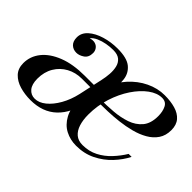

<svg xmlns="http://www.w3.org/2000/svg" viewBox="-86 -697 935 935"><g transform="rotate(45 381.0 -230.0)"><path d="M484 10Q443.5 10 409.8 -7.5Q376 -25 355.5 -62.5Q335 -100 335 -160L355 -155.5Q356 -226.5 378.2 -284.5Q400.5 -342.5 437.5 -383.8Q474.5 -425 521 -447.2Q567.5 -469.5 616 -469.5Q657 -469.5 689.2 -460.2Q721.5 -451 740.2 -429.5Q759 -408 759 -372Q759 -334.5 741.2 -308.2Q723.5 -282 693.5 -264.8Q663.5 -247.5 626.2 -237.8Q589 -228 549.8 -223.5Q510.5 -219 474.2 -217.8Q438 -216.5 410 -216.5V-234Q451 -234 495.5 -237.5Q540 -241 578.8 -254.2Q617.5 -267.5 641.5 -296Q665.5 -324.5 665.5 -374.5Q665.5 -407 654.2 -429.2Q643 -451.5 616 -451.5Q582.5 -451.5 548 -426.2Q513.5 -401 484.2 -357.2Q455 -313.5 437 -257.2Q419 -201 419 -139.5Q419 -102.5 428 -74.2Q437 -46 455.8 -30.2Q474.5 -14.5 504 -14.5Q548 -14.5 583.2 -32.8Q618.5 -51 646 -80.5Q673.5 -110 693.5 -143H714Q694.5 -104.5 661.8 -69.5Q629 -34.5 584.2 -12.2Q539.5 10 484 10ZM170 10Q130.5 10 95.8 -0.2Q61 -10.5 39.5 -33.2Q18 -56 18 -93Q18 -140 48.2 -178Q78.5 -216 135.8 -238.5Q193 -261 274 -261H347.5V-241H274Q231 -241 196 -222Q161 -203 140.5 -168.5Q120 -134 120 -88Q120 -49 136.8 -29.2Q153.5 -9.5 179.5 -9.5Q208 -9.5 235.8 -32Q263.5 -54.5 285.5 -93.2Q307.5 -132 318.5 -180.5L345.5 -304.5Q351 -328.5 352.8 -353.8Q354.5 -379 349.5 -400.2Q344.5 -421.5 328.8 -434.8Q313 -448 283 -448Q261 -448 237.2 -443.8Q213.5 -439.5 193 -430.5Q172.5 -421.5 161 -407Q180 -413 194.2 -408.8Q208.5 -404.5 216.2 -393.2Q224 -382 224 -368Q224 -338 204 -324.5Q184 -311 165 -311Q142.5 -311 128 -325Q113.5 -339 113.5 -366Q113.5 -397 139.2 -420Q165 -443 206.2 -455.5Q247.5 -468 293 -468Q358 -468 386.8 -444Q415.5 -420 419.8 -382.5Q424 -345 416 -304.5L373 -180.5Q364.5 -134 347.2 -98.5Q330 -63 304.5 -38.8Q279 -14.5 245.2 -2.2Q211.5 10 170 10Z"/></g></svg>

Font: Bodoni Moda 11pt
Style: Italic
Weight: 400
Italic angle: -13°
Version: Version 2.004